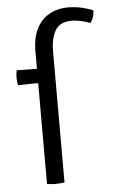

<svg xmlns="http://www.w3.org/2000/svg" viewBox="-53 -775 480 814"><g transform="rotate(-5 187.0 -367.5)"><path d="M148.5 -489.5 148 -430 28 -428Q26.5 -435 25.5 -443.2Q24.5 -451.5 24.5 -459Q24.5 -476 28 -491.5ZM114 -567.5Q114 -619 132.2 -657.5Q150.5 -696 185.5 -717Q220.5 -738 269.5 -738Q296 -738 324.5 -731.8Q353 -725.5 374 -716Q374 -702.5 369.5 -687.8Q365 -673 356 -664Q337 -672 315.5 -676.2Q294 -680.5 279.5 -680.5Q227.5 -680.5 208 -646.2Q188.5 -612 188.5 -560V0Q180.5 1.5 170.2 2.2Q160 3 151 3Q142 3 132 2.2Q122 1.5 114 0Z"/></g></svg>

Font: Signika
Style: Regular
Weight: 300
Designer: Anna Giedry
Foundry: Anna Giedry
Version: Version 2.000